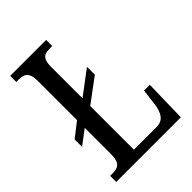

<svg xmlns="http://www.w3.org/2000/svg" viewBox="-208 -814 914 914"><g transform="rotate(-45 249.5 -357.0)"><path d="M28 0V-41H47Q63 -41 76 -46Q89 -51 96.5 -66Q104 -81 104 -110V-288L31 -233V-283L104 -340V-603Q104 -633 96.5 -648Q89 -663 75.5 -668Q62 -673 44 -673H28V-714H270V-673H253Q234 -673 221.5 -668Q209 -663 202.5 -648.5Q196 -634 196 -606V-395L317 -486V-433L196 -343V-49H349Q372 -49 386.5 -60Q401 -71 409 -91.5Q417 -112 420 -139L429 -214H468L463 0Z"/></g></svg>

Font: Noto Serif ExtraCondensed
Style: Regular
Weight: 400
Width: 2
Designer: Monotype Design Team
Foundry: Monotype Imaging Inc.
Version: Version 2.013